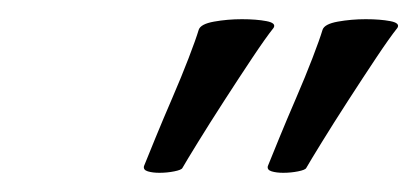

<svg xmlns="http://www.w3.org/2000/svg" viewBox="-20 -605 435 200"><path d="M275 -425Q268 -425 263 -426.5Q258 -428 259 -432Q263 -442 271 -461.5Q279 -481 288.5 -503Q298 -525 305.5 -544.5Q313 -564 316 -574Q318 -580 332 -582.5Q346 -585 361 -585Q376 -585 386.5 -583Q397 -581 394 -576Q386 -566 372 -545Q358 -524 342.5 -500Q327 -476 315 -456.5Q303 -437 299 -430Q298 -428 290.5 -426.5Q283 -425 275 -425ZM146 -425Q139 -425 134 -426.5Q129 -428 130 -432Q134 -442 142 -461.5Q150 -481 159.5 -503Q169 -525 176.5 -544.5Q184 -564 187 -574Q189 -580 203 -582.5Q217 -585 232 -585Q247 -585 257.5 -583Q268 -581 265 -576Q257 -566 243 -545Q229 -524 213.5 -500Q198 -476 186 -456.5Q174 -437 170 -430Q169 -428 161.5 -426.5Q154 -425 146 -425Z"/></svg>

Font: Praise
Style: Regular
Weight: 400
Designer: Robert E. Leuschke
Foundry: Robert E. Leuschke
Version: Version 1.100; ttfautohint (v1.8.3)